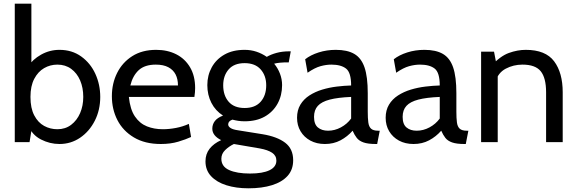

<svg xmlns="http://www.w3.org/2000/svg" viewBox="-20 -770 3124 1040"><path d="M302 10Q250 10 202 -14.5Q154 -39 135 -88L157 -104L140 0H60V-750H150V-394L131 -408Q156 -448 202.5 -474Q249 -500 302 -500Q370 -500 420 -464Q470 -428 496.5 -370Q523 -312 523 -245Q523 -174 493.5 -116Q464 -58 414 -24Q364 10 302 10ZM291 -70Q334 -70 365.5 -94Q397 -118 414 -157.5Q431 -197 431 -245Q431 -295 414 -334.5Q397 -374 365.5 -397Q334 -420 291 -420Q252 -420 219 -401Q186 -382 165.5 -343Q145 -304 145 -245Q145 -184 165.5 -145Q186 -106 219 -88Q252 -70 291 -70Z M851 10Q765 10 705.5 -25.5Q646 -61 616 -119.5Q586 -178 586 -249Q586 -318 614.5 -375Q643 -432 696.5 -466Q750 -500 826 -500Q887 -500 934.5 -476Q982 -452 1009.5 -405.5Q1037 -359 1037 -293Q1037 -282 1036 -270Q1035 -258 1033 -245H678Q685 -177 711 -139Q737 -101 776 -85.5Q815 -70 862 -70Q896 -70 933 -77Q970 -84 1003 -99L1015 -28Q987 -15 945.5 -2.5Q904 10 851 10ZM686 -307H944Q944 -342 931 -367Q918 -392 891.5 -406Q865 -420 824 -420Q764 -420 731.5 -390Q699 -360 686 -307Z M1326 250Q1259 250 1206.5 233.5Q1154 217 1123.5 184.5Q1093 152 1093 104Q1093 64 1115.5 35.5Q1138 7 1178 -11Q1154 -23 1142 -38.5Q1130 -54 1130 -73Q1130 -96 1143.5 -114Q1157 -132 1188 -144Q1147 -170 1125 -213Q1103 -256 1103 -309Q1103 -362 1127 -405.5Q1151 -449 1196 -474.5Q1241 -500 1305 -500Q1339 -500 1369 -490Q1399 -480 1425 -462Q1447 -475 1478 -483.5Q1509 -492 1547 -492Q1549 -492 1551 -492Q1553 -492 1555 -492L1544 -432Q1538 -432 1532.5 -432Q1527 -432 1521 -432Q1516 -432 1498 -430.5Q1480 -429 1465 -425Q1485 -401 1496.5 -371Q1508 -341 1508 -309Q1508 -253 1483.5 -208.5Q1459 -164 1414 -138.5Q1369 -113 1305 -113Q1287 -113 1270.5 -115.5Q1254 -118 1239 -122Q1216 -114 1216 -96Q1216 -85 1229 -76.5Q1242 -68 1271 -64L1402 -43Q1481 -30 1524.5 3Q1568 36 1568 98Q1568 149 1538 182.5Q1508 216 1453.5 233Q1399 250 1326 250ZM1334 170Q1403 170 1440 152Q1477 134 1477 100Q1477 73 1454 57.5Q1431 42 1387 34L1247 10Q1220 23 1199.5 43Q1179 63 1179 90Q1179 132 1221 151Q1263 170 1334 170ZM1305 -185Q1362 -185 1392 -219Q1422 -253 1422 -308Q1422 -360 1392 -394Q1362 -428 1305 -428Q1248 -428 1218.5 -394Q1189 -360 1189 -308Q1189 -253 1218.5 -219Q1248 -185 1305 -185Z M1740 10Q1695 10 1661 -8.5Q1627 -27 1608 -59Q1589 -91 1589 -132Q1589 -173 1607 -203Q1625 -233 1656 -253Q1687 -273 1725 -284.5Q1763 -296 1804 -301Q1845 -306 1882 -307Q1882 -377 1854.5 -398.5Q1827 -420 1775 -420Q1747 -420 1716 -411.5Q1685 -403 1646 -376L1633 -449Q1662 -472 1706 -486Q1750 -500 1799 -500Q1861 -500 1899 -478Q1937 -456 1954.5 -405Q1972 -354 1972 -265V-165Q1972 -130 1975 -107Q1978 -84 1990 -73Q2002 -62 2028 -62H2037L2023 10H2016Q1973 10 1949 1.5Q1925 -7 1912.5 -23Q1900 -39 1890 -62Q1862 -30 1824.5 -10Q1787 10 1740 10ZM1757 -62Q1793 -62 1826.5 -80Q1860 -98 1882 -128V-245Q1810 -242 1766 -230.5Q1722 -219 1701.5 -196.5Q1681 -174 1681 -137Q1681 -97 1702 -79.5Q1723 -62 1757 -62Z M2220 10Q2175 10 2141 -8.5Q2107 -27 2088 -59Q2069 -91 2069 -132Q2069 -173 2087 -203Q2105 -233 2136 -253Q2167 -273 2205 -284.5Q2243 -296 2284 -301Q2325 -306 2362 -307Q2362 -377 2334.5 -398.5Q2307 -420 2255 -420Q2227 -420 2196 -411.5Q2165 -403 2126 -376L2113 -449Q2142 -472 2186 -486Q2230 -500 2279 -500Q2341 -500 2379 -478Q2417 -456 2434.5 -405Q2452 -354 2452 -265V-165Q2452 -130 2455 -107Q2458 -84 2470 -73Q2482 -62 2508 -62H2517L2503 10H2496Q2453 10 2429 1.5Q2405 -7 2392.5 -23Q2380 -39 2370 -62Q2342 -30 2304.5 -10Q2267 10 2220 10ZM2237 -62Q2273 -62 2306.5 -80Q2340 -98 2362 -128V-245Q2290 -242 2246 -230.5Q2202 -219 2181.5 -196.5Q2161 -174 2161 -137Q2161 -97 2182 -79.5Q2203 -62 2237 -62Z M2586 0V-490H2656L2674 -396L2639 -411Q2689 -466 2736 -483Q2783 -500 2828 -500Q2935 -500 2981.5 -438Q3028 -376 3028 -270V0H2938V-270Q2938 -348 2909 -384Q2880 -420 2810 -420Q2761 -420 2719.5 -398Q2678 -376 2665 -329L2676 -384V0Z"/></svg>

Font: Cabin VF Beta
Style: Regular
Weight: 400
Designer: Pablo Impallari
Foundry: Pablo Impallari. http://www.impallari.com Igino Marini. http://www.ikern.com
Version: Version 2.200